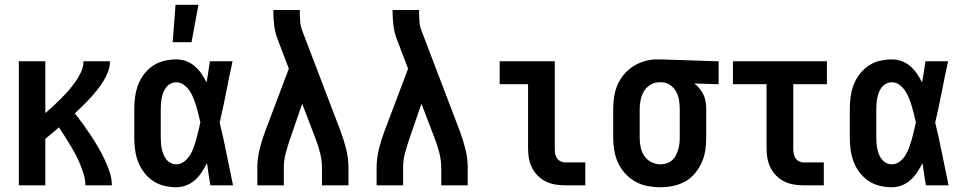

<svg xmlns="http://www.w3.org/2000/svg" viewBox="-20 -777 4040 805"><path d="M59 0V-520H170V-303Q188 -318 204.5 -333.5Q221 -349 237.5 -365.5Q254 -382 269 -399.5Q284 -417 297 -435.5Q310 -454 320 -475.5Q330 -497 330 -520H441Q441 -498 433 -476.5Q425 -455 413 -436Q401 -417 387 -399.5Q373 -382 358 -365.5Q343 -349 327 -333.5Q311 -318 294 -302Q312 -279 328.5 -256Q345 -233 361 -209Q377 -185 391.5 -160Q406 -135 418 -109.5Q430 -84 439.5 -56.5Q449 -29 449 0H338Q338 -23 331.5 -44.5Q325 -66 316.5 -87Q308 -108 297.5 -128Q287 -148 275.5 -167Q264 -186 252 -205Q240 -224 227 -243Q213 -231 199 -219Q185 -207 170 -195V0Z M719 8Q694 8 668.5 2Q643 -4 621.5 -18.5Q600 -33 584 -54Q568 -75 559 -99Q550 -123 546.5 -148.5Q543 -174 543 -200V-320Q543 -346 546.5 -371.5Q550 -397 559 -421Q568 -445 584 -466Q600 -487 621.5 -501.5Q643 -516 668.5 -522Q694 -528 719 -528Q741 -528 761 -520.5Q781 -513 797 -499Q813 -485 825 -467.5Q837 -450 846 -431Q850 -454 853.5 -476Q857 -498 860 -520H955Q941 -456 928.5 -391.5Q916 -327 901 -263Q917 -198 930 -132Q943 -66 957 0H862Q858 -23 854.5 -46.5Q851 -70 848 -93Q838 -74 826 -55.5Q814 -37 798 -22.5Q782 -8 761.5 0Q741 8 719 8ZM719 -88Q737 -88 752 -99.5Q767 -111 776.5 -126.5Q786 -142 792 -159Q798 -176 803 -193.5Q808 -211 812 -228.5Q816 -246 820 -264Q816 -281 812 -298Q808 -315 803 -331.5Q798 -348 791.5 -364.5Q785 -381 775.5 -395.5Q766 -410 751.5 -421Q737 -432 719 -432Q707 -432 696 -426.5Q685 -421 677.5 -411.5Q670 -402 665.5 -391Q661 -380 658.5 -368Q656 -356 655 -344Q654 -332 654 -320V-200Q654 -188 655 -176Q656 -164 658.5 -152Q661 -140 665.5 -129Q670 -118 677.5 -108.5Q685 -99 696 -93.5Q707 -88 719 -88ZM704 -600 716 -757H812L783 -600Z M1059 0V-74Q1059 -113 1068.5 -151.5Q1078 -190 1092 -227L1191 -489L1143 -615Q1133 -642 1129.5 -670.5Q1126 -699 1126 -728V-735H1237V-728Q1237 -708 1238.5 -688Q1240 -668 1247 -649L1408 -227Q1422 -190 1431.5 -151.5Q1441 -113 1441 -74V0H1330V-74Q1330 -104 1322.5 -134Q1315 -164 1304 -193L1247 -342L1196 -194Q1186 -165 1178 -135Q1170 -105 1170 -74V0Z M1559 0V-74Q1559 -113 1568.5 -151.5Q1578 -190 1592 -227L1691 -489L1643 -615Q1633 -642 1629.5 -670.5Q1626 -699 1626 -728V-735H1737V-728Q1737 -708 1738.5 -688Q1740 -668 1747 -649L1908 -227Q1922 -190 1931.5 -151.5Q1941 -113 1941 -74V0H1830V-74Q1830 -104 1822.5 -134Q1815 -164 1804 -193L1747 -342L1696 -194Q1686 -165 1678 -135Q1670 -105 1670 -74V0Z M2349 0Q2328 0 2307.5 -3.5Q2287 -7 2268.5 -16Q2250 -25 2235 -40Q2220 -55 2210.5 -74Q2201 -93 2197.5 -113.5Q2194 -134 2194 -155V-424H2075V-520H2306V-155Q2306 -144 2307.5 -134Q2309 -124 2314.5 -115Q2320 -106 2329.5 -101Q2339 -96 2349 -96H2434V0Z M2749 8Q2722 8 2695 3Q2668 -2 2644 -15.5Q2620 -29 2601.5 -49Q2583 -69 2571.5 -94Q2560 -119 2555.5 -146Q2551 -173 2551 -200V-320Q2551 -346 2555 -372Q2559 -398 2569.5 -422Q2580 -446 2597 -466Q2614 -486 2636.5 -500Q2659 -514 2684 -521Q2709 -528 2735 -528H2750L2993 -520V-424L2891 -427Q2903 -418 2913 -406Q2923 -394 2929.5 -380Q2936 -366 2938.5 -350.5Q2941 -335 2941 -320V-200Q2941 -173 2937 -146.5Q2933 -120 2922 -95.5Q2911 -71 2893.5 -50Q2876 -29 2852.5 -16Q2829 -3 2802.5 2.5Q2776 8 2749 8ZM2749 -88Q2762 -88 2774.5 -92Q2787 -96 2797 -104.5Q2807 -113 2813 -124.5Q2819 -136 2823 -148.5Q2827 -161 2828.5 -174Q2830 -187 2830 -200V-320Q2830 -339 2827 -357.5Q2824 -376 2815 -392.5Q2806 -409 2790.5 -420Q2775 -431 2756 -432H2744Q2724 -432 2707 -421.5Q2690 -411 2680 -394.5Q2670 -378 2666 -358.5Q2662 -339 2662 -320V-200Q2662 -180 2666 -160Q2670 -140 2681 -123.5Q2692 -107 2710.5 -97.5Q2729 -88 2749 -88Z M3349 0Q3328 0 3307.5 -3.5Q3287 -7 3268.5 -16Q3250 -25 3235 -40Q3220 -55 3210.5 -74Q3201 -93 3197.5 -113.5Q3194 -134 3194 -155V-424H3053V-520H3447V-424H3306V-155Q3306 -144 3307.5 -134Q3309 -124 3314.5 -115Q3320 -106 3329.5 -101Q3339 -96 3349 -96H3434V0Z M3719 8Q3694 8 3668.5 2Q3643 -4 3621.5 -18.5Q3600 -33 3584 -54Q3568 -75 3559 -99Q3550 -123 3546.5 -148.5Q3543 -174 3543 -200V-320Q3543 -346 3546.5 -371.5Q3550 -397 3559 -421Q3568 -445 3584 -466Q3600 -487 3621.5 -501.5Q3643 -516 3668.5 -522Q3694 -528 3719 -528Q3741 -528 3761 -520.5Q3781 -513 3797 -499Q3813 -485 3825 -467.5Q3837 -450 3846 -431Q3850 -454 3853.5 -476Q3857 -498 3860 -520H3955Q3941 -456 3928.5 -391.5Q3916 -327 3901 -263Q3917 -198 3930 -132Q3943 -66 3957 0H3862Q3858 -23 3854.5 -46.5Q3851 -70 3848 -93Q3838 -74 3826 -55.5Q3814 -37 3798 -22.5Q3782 -8 3761.5 0Q3741 8 3719 8ZM3719 -88Q3737 -88 3752 -99.5Q3767 -111 3776.5 -126.5Q3786 -142 3792 -159Q3798 -176 3803 -193.5Q3808 -211 3812 -228.5Q3816 -246 3820 -264Q3816 -281 3812 -298Q3808 -315 3803 -331.5Q3798 -348 3791.5 -364.5Q3785 -381 3775.5 -395.5Q3766 -410 3751.5 -421Q3737 -432 3719 -432Q3707 -432 3696 -426.5Q3685 -421 3677.5 -411.5Q3670 -402 3665.5 -391Q3661 -380 3658.5 -368Q3656 -356 3655 -344Q3654 -332 3654 -320V-200Q3654 -188 3655 -176Q3656 -164 3658.5 -152Q3661 -140 3665.5 -129Q3670 -118 3677.5 -108.5Q3685 -99 3696 -93.5Q3707 -88 3719 -88Z"/></svg>

Font: Iosevka Curly
Style: Bold
Weight: 700
Monospace: yes
Designer: Belleve Invis
Foundry: Belleve Invis
Version: Version 22.1.2; ttfautohint (v1.8.4)